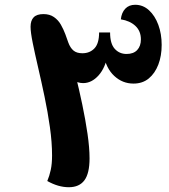

<svg xmlns="http://www.w3.org/2000/svg" viewBox="-20 -759 706 804"><path d="M268 25Q224 25 178 -1Q187 -22 192.5 -47.5Q198 -73 198 -108Q198 -163 189 -226.5Q180 -290 166.5 -354.5Q153 -419 139.5 -477Q126 -535 117 -579.5Q108 -624 108 -647Q108 -673 121 -686.5Q134 -700 162 -700Q188 -700 206 -687.5Q224 -675 235 -655.5Q246 -636 253.5 -616Q261 -596 266 -581Q274 -559 287.5 -547.5Q301 -536 325 -536Q356 -536 375.5 -556.5Q395 -577 395 -623H441Q441 -576 460.5 -554.5Q480 -533 510 -533Q539 -533 554.5 -549.5Q570 -566 570 -594Q570 -629 547 -650.5Q524 -672 486 -678Q489 -706 504.5 -722.5Q520 -739 546 -739Q579 -739 604 -716Q629 -693 643 -655Q657 -617 657 -571Q657 -525 643 -488.5Q629 -452 603 -430.5Q577 -409 539 -409Q493 -409 458.5 -441Q424 -473 414 -530L432 -534Q422 -476 393 -443.5Q364 -411 328 -411Q317 -411 305.5 -414.5Q294 -418 283.5 -427.5Q273 -437 266 -455L296 -446Q311 -386 324.5 -321.5Q338 -257 346.5 -198.5Q355 -140 355 -96Q355 -33 333.5 -4Q312 25 268 25Z"/></svg>

Font: Lemonada Medium
Style: Regular
Weight: 500
Designer: Mohamed Gaber (Arabic), Eduardo Tunni (Latin)
Foundry: Kief Type Foundry
Version: Version 4.004; ttfautohint (v1.8.2)